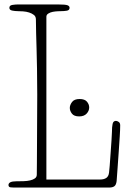

<svg xmlns="http://www.w3.org/2000/svg" viewBox="-20 -841 581 861"><path d="M293 -357Q293 -370 303 -383.5Q313 -397 337 -397Q360 -397 370 -385Q380 -373 380 -359Q380 -344 368.5 -331.5Q357 -319 335 -319Q312 -319 302.5 -331.5Q293 -344 293 -357ZM53 -28Q69 -28 85.5 -28.5Q102 -29 115 -32Q128 -35 136.5 -41Q145 -47 145 -58Q145 -70 145.5 -110Q146 -150 146 -202Q146 -254 146.5 -311.5Q147 -369 147 -416Q147 -483 146 -533Q145 -583 144 -622Q143 -661 142 -692.5Q141 -724 141 -754Q141 -767 132 -774Q123 -781 110.5 -785Q98 -789 83.5 -790Q69 -791 59 -791Q48 -791 35 -793.5Q22 -796 22 -806Q22 -817 36 -819Q50 -821 59 -821H241Q273 -821 282.5 -817.5Q292 -814 292 -806Q292 -795 279.5 -793Q267 -791 255 -791Q250 -791 239 -790.5Q228 -790 217 -788Q206 -786 197 -780.5Q188 -775 188 -766V-36H429Q446 -36 456.5 -43Q467 -50 469 -67Q470 -73 472 -98.5Q474 -124 476 -154Q478 -184 480 -211.5Q482 -239 482 -249Q482 -272 485 -285.5Q488 -299 500 -299Q505 -299 512 -294.5Q519 -290 519 -279Q519 -261 517 -229.5Q515 -198 512.5 -162Q510 -126 507.5 -90.5Q505 -55 503 -29Q501 -12 493 -6Q485 0 470 0H42Q25 0 21.5 -3Q18 -6 18 -11Q18 -28 53 -28Z"/></svg>

Font: Life Savers
Style: Regular
Weight: 400
Designer: Pablo Impallari, Rodrigo Fuenzalida, Brenda Gallo
Foundry: Pablo Impallari, Rodrigo Fuenzalida, Brenda Gallo
Version: Version 3.001; ttfautohint (v0.95) -l 8 -r 50 -G 200 -x 14 -